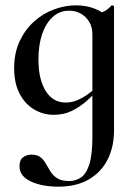

<svg xmlns="http://www.w3.org/2000/svg" viewBox="-20 -418 508 719"><path d="M199 281Q136 281 94.5 261Q53 241 53 205Q53 180 67 170.5Q81 161 97 161Q120 161 132 171Q144 181 152 195.5Q160 210 169.5 225Q179 240 195 250Q211 260 239 260Q262 260 282 247.5Q302 235 314 199Q326 163 326 94V-360Q350 -367 366 -373.5Q382 -380 397 -397Q399 -399 403 -397.5Q407 -396 407 -393V70Q407 132 383 179.5Q359 227 312.5 254Q266 281 199 281ZM181 12Q142 12 108 -8Q74 -28 53.5 -67Q33 -106 33 -163Q33 -219 53 -262.5Q73 -306 106.5 -336.5Q140 -367 181.5 -382.5Q223 -398 265 -398Q302 -398 333.5 -386Q365 -374 388 -351L326 -290Q326 -316 314.5 -335.5Q303 -355 283.5 -366.5Q264 -378 239 -378Q203 -378 177 -354Q151 -330 137.5 -289.5Q124 -249 124 -195Q124 -121 151 -77.5Q178 -34 226 -34Q249 -34 270 -43Q291 -52 309.5 -65.5Q328 -79 343 -92L351 -85Q330 -63 305 -40.5Q280 -18 249.5 -3Q219 12 181 12Z"/></svg>

Font: Cormorant Infant Light SemiBold
Style: Regular
Weight: 600
Version: Version 4.001